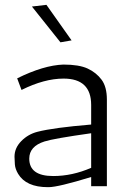

<svg xmlns="http://www.w3.org/2000/svg" viewBox="-20 -770 502 794"><path d="M51 -446Q160 -500 242 -503Q307 -503 342.5 -486.5Q378 -470 400 -440.5Q422 -411 422 -358V0H357V-38Q220 4 181 4Q179 4 178 4Q88 4 55 -51Q43 -71 41.5 -90Q40 -109 40 -122Q40 -158 68 -186.5Q96 -215 135 -225Q201 -242 357 -255V-336Q357 -445 243 -445Q163 -445 69 -398ZM101 -114Q101 -42 200 -42Q279 -42 357 -76V-219Q201 -197 164 -185Q101 -165 101 -114ZM230 -595 112 -743 172 -750 276 -603Z"/></svg>

Font: Antic
Style: Regular
Weight: 400
Designer: Santiago Orozco
Foundry: Typemade
Version: Version 1.0012